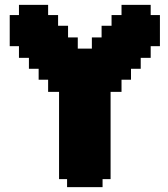

<svg xmlns="http://www.w3.org/2000/svg" viewBox="-20 -770 690 790"><path d="M358 -616H398V-664H439V-708H480V-750H600V-708H638V-580H600V-532H559V-487H519V-442H480V-392H435V-33H402V0H256V-33H223V-392H178V-442H139V-487H99V-532H58V-580H20V-708H58V-750H178V-708H219V-664H260V-616H300V-570H358Z"/></svg>

Font: DNF Bit Bit TTF
Style: Regular
Weight: 400
Designer: Kim So-Yeon
Foundry: NEOPLE Inc.
Version: Version 1.000;September 28, 2022;FontCreator 14.0.0.2872 64-